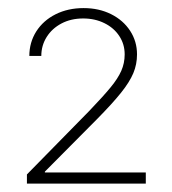

<svg xmlns="http://www.w3.org/2000/svg" viewBox="-20 -803 421 470"><path d="M45.9 -376 199.2 -532.2Q232.9 -567.4 250.7 -589.1Q268.6 -610.8 276.9 -629.6Q285.2 -648.4 285.2 -669.9Q285.2 -694.8 272 -714.8Q258.8 -734.9 235.6 -746.3Q212.4 -757.8 183.6 -757.8Q153.8 -757.8 130.6 -745.6Q107.4 -733.4 94.2 -712.4Q81.1 -691.4 81.1 -666H51.8Q51.8 -699.2 68.8 -726.1Q85.9 -752.9 116.2 -768.1Q146.5 -783.2 184.6 -783.2Q222.2 -783.2 252 -768.3Q281.7 -753.4 298.6 -727.5Q315.4 -701.7 315.4 -669.9Q315.4 -645.5 306.4 -624Q297.4 -602.5 276.6 -576.4Q255.9 -550.3 216.8 -510.7L89.8 -382.8V-380.9H336.9V-353.5H45.9Z"/></svg>

Font: Pretendard JP Thin
Style: Regular
Weight: 100
Designer: Base glyphs from Inter by Rasmus Andersson; Hangeul glyphs from Noto Sans CJK(Source Han Sans) by Jang Soo-young and Kan
Foundry: Kil Hyung-jin
Version: Version 1.309